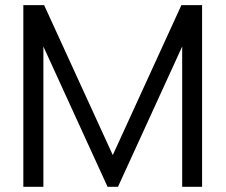

<svg xmlns="http://www.w3.org/2000/svg" viewBox="-20 -719 868 739"><path d="M69.8 0V-699.2H149.9L414.1 -122.1L678.2 -699.2H757.8V0H681.2V-540L434.1 0H394L147 -540V0Z"/></svg>

Font: Prompt Light
Style: Regular
Weight: 300
Designer: Katatrad Team
Foundry: CadsonDemak
Version: Version 1.000;PS 001.000;hotconv 1.0.88;makeotf.lib2.5.64775